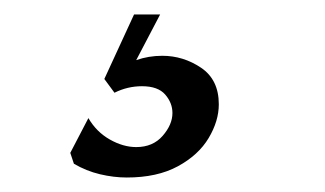

<svg xmlns="http://www.w3.org/2000/svg" viewBox="-20 -20 448 265"><path d="M155 225Q137 225 118 220.5Q99 216 82 206L77 191L102 143Q113 162 131.5 172.5Q150 183 168 183Q191 183 204.5 167.5Q218 152 218 136Q218 122 208 110.5Q198 99 176 99Q156 99 138 108L124 89L165 0H201L168 63Q185 57 204 57Q233 57 257.5 73.5Q282 90 282 124Q282 147 268 170.5Q254 194 225.5 209.5Q197 225 155 225Z"/></svg>

Font: Julee
Style: Regular
Weight: 400
Designer: Julian Tunni
Foundry: Julian Tunni
Version: Version 1.002; ttfautohint (v1.8.4.7-5d5b);gftools[0.9.23]